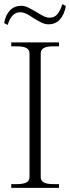

<svg xmlns="http://www.w3.org/2000/svg" viewBox="-24 -904 337 924"><path d="M-4 -793Q3 -833 24.5 -854.5Q46 -876 78 -876Q94 -876 109 -869Q124 -862 150 -847Q172 -833 186.5 -826Q201 -819 215 -819Q238 -819 252 -835.5Q266 -852 276 -884L293 -875Q285 -833 264 -810Q243 -787 209 -787Q194 -787 178.5 -794Q163 -801 139 -816Q118 -830 103 -837.5Q88 -845 73 -845Q31 -845 13 -784ZM30 -18H58Q88 -18 103 -26Q118 -34 118 -52V-647Q118 -665 103 -673Q88 -681 58 -681H30V-700H260V-681H232Q202 -681 187 -673Q172 -665 172 -647V-52Q172 -34 187 -26Q202 -18 232 -18H260V0H30Z"/></svg>

Font: Taviraj ExtraLight
Style: Regular
Weight: 200
Designer: Katatrad Team
Foundry: CadsonDemak
Version: Version 1.030